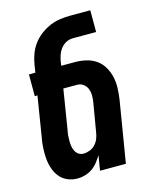

<svg xmlns="http://www.w3.org/2000/svg" viewBox="-112 -812 724 896"><g transform="rotate(-15 250.0 -363.5)"><path d="M152 8Q126 8 103.5 -1.5Q81 -11 66 -29.5Q51 -48 43 -71.5Q35 -95 33 -120.5Q31 -146 32.5 -172Q34 -198 39 -223L70 -415H57V-520H88L94 -558Q98 -583 107 -607.5Q116 -632 132 -653.5Q148 -675 170 -691.5Q192 -708 216 -718Q240 -728 265 -731.5Q290 -735 315 -735H411V-630H298Q282 -630 267 -622.5Q252 -615 241 -601.5Q230 -588 224.5 -572.5Q219 -557 216 -541L213 -520H280Q308 -520 334.5 -513.5Q361 -507 382 -492Q403 -477 416 -454.5Q429 -432 435 -406Q441 -380 440 -352Q439 -324 435 -297L386 0H261L273 -72Q263 -56 251 -40.5Q239 -25 223 -14Q207 -3 188.5 2.5Q170 8 152 8ZM208 -97Q223 -97 238.5 -103Q254 -109 265 -121Q276 -133 282 -148Q288 -163 290 -179L313 -314Q316 -331 316 -348Q316 -365 310.5 -380Q305 -395 292 -405Q279 -415 262 -415H195L164 -223Q161 -210 160 -197Q159 -184 159 -171Q159 -158 161 -145.5Q163 -133 168.5 -122Q174 -111 184 -104Q194 -97 208 -97Z"/></g></svg>

Font: Iosevka Extrabold
Style: Italic
Weight: 800
Italic angle: -9°
Monospace: yes
Designer: Belleve Invis
Foundry: Belleve Invis
Version: Version 32.5.0; ttfautohint (v1.8.4)